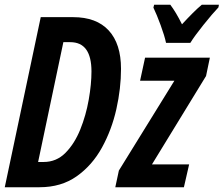

<svg xmlns="http://www.w3.org/2000/svg" viewBox="-22 -786 939 806"><path d="M777 -606Q794 -634 832.5 -682Q871 -730 895 -755L897 -766H825Q808 -752 787 -731Q766 -710 742 -684Q716 -736 693 -766H625L622 -754Q636 -725 652.5 -680Q669 -635 675 -606ZM144 0Q235 0 300 -46Q365 -92 406 -166.5Q447 -241 466.5 -328Q486 -415 486 -497Q486 -602 434.5 -658Q383 -714 285 -714H149L-2 0ZM244 -609H273Q362 -609 362 -486Q362 -433 350.5 -367.5Q339 -302 315 -242.5Q291 -183 253 -144.5Q215 -106 161 -106H138ZM750 0 772 -96H616L843 -467L859 -544H587L566 -447H710L477 -70L462 0Z"/></svg>

Font: Noto Sans Display Condensed
Style: Bold Italic
Weight: 700
Width: 3
Designer: Monotype Design team
Foundry: Monotype Imaging Inc.
Version: 1.000